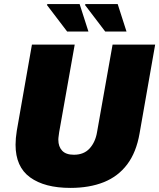

<svg xmlns="http://www.w3.org/2000/svg" viewBox="-20 -906 778 938"><path d="M324 12Q198 12 127 -39.5Q56 -91 56 -199Q56 -214 57.5 -231.5Q59 -249 62 -267L136 -688H345L269 -260Q268 -250 266.5 -241Q265 -232 265 -223Q265 -190 283.5 -170Q302 -150 341 -150Q390 -150 418 -181Q446 -212 454 -260L530 -688H738L662 -255Q646 -162 601.5 -103Q557 -44 487 -16Q417 12 324 12ZM308 -752 209 -882 212 -886H369L412 -752ZM494 -752 395 -882 398 -886H555L598 -752Z"/></svg>

Font: Archivo SemiCondensed Black
Style: Italic
Weight: 900
Width: 4
Italic angle: -10°
Designer: Hector Gatti
Foundry: Omnibus-Type
Version: Version 2.001